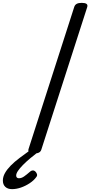

<svg xmlns="http://www.w3.org/2000/svg" viewBox="-128 -1058 631 1341"><path d="M110 14Q88 14 77.5 7Q67 0 71 -16L391 -1011Q396 -1025 408.5 -1031.5Q421 -1038 443 -1038Q466 -1038 476 -1031Q486 -1024 481 -1008L161 -14Q157 0 145 7Q133 14 110 14ZM-44 263Q-74 263 -91 247Q-108 231 -108 203Q-108 177 -93.5 151Q-79 125 -53 98.5Q-27 72 9 45Q45 18 88 -13L150 -12V-6Q115 21 84.5 46.5Q54 72 32 94.5Q10 117 -2.5 135.5Q-15 154 -15 168Q-15 177 -10 182Q-5 187 4 187Q22 187 40 174.5Q58 162 83 140Q89 134 99.5 132.5Q110 131 121 142Q128 150 130.5 159.5Q133 169 126 178Q109 202 79.5 221.5Q50 241 18 252Q-14 263 -44 263Z"/></svg>

Font: Playwrite IN
Style: Regular
Weight: 400
Designer: Veronika Burian, José Scaglione
Foundry: TypeTogether
Version: Version 1.002